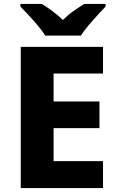

<svg xmlns="http://www.w3.org/2000/svg" viewBox="-20 -951 596 971"><path d="M501 0H85V-714H501V-579H251V-438H483V-303H251V-136H501ZM514 -931H406Q380 -915 351.5 -895Q323 -875 298 -850Q272 -875 245 -895Q218 -915 192 -931H83V-918Q111 -890 149 -847.5Q187 -805 209 -771H389Q411 -805 449.5 -848Q488 -891 514 -918Z"/></svg>

Font: Noto Sans UI Extra
Style: Regular
Weight: 800
Designer: Monotype Design Team
Foundry: Monotype Imaging Inc.
Version: Version 1.901